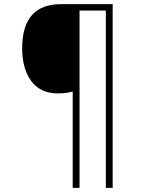

<svg xmlns="http://www.w3.org/2000/svg" viewBox="-20 -780 695 927"><path d="M524 127H491V-729H364V127H331V-338Q299 -329 260 -329Q175 -329 131 -388.5Q87 -448 87 -547Q87 -760 275 -760H524Z"/></svg>

Font: Noto Sans Bengali UI ExtraLight
Style: Regular
Weight: 200
Designer: Jelle Bosma - Monotype Design Team
Foundry: Monotype Imaging Inc.
Version: Version 2.003; ttfautohint (v1.8.4.7-5d5b)